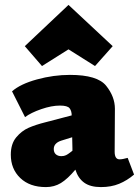

<svg xmlns="http://www.w3.org/2000/svg" viewBox="-20 -751 566 782"><path d="M526 -40Q498 -16 465.5 -2.5Q433 11 391 11Q348 11 323 -7Q298 -25 287 -60Q255 -22 228 -5.5Q201 11 167 11Q101 11 62.5 -26Q24 -63 24 -121Q24 -165 46 -191.5Q68 -218 96.5 -230.5Q125 -243 165 -253L272 -281Q272 -299 263.5 -310Q255 -321 224 -321Q190 -321 148 -306.5Q106 -292 82 -274L29 -379Q63 -409 130.5 -427.5Q198 -446 265 -446Q377 -446 412.5 -401.5Q448 -357 448 -308L447 -133Q447 -102 467 -102Q479 -102 500 -108ZM275 -137V-147L274 -192L229 -178Q199 -168 199 -144Q199 -130 207.5 -122.5Q216 -115 230 -115Q241 -115 249 -119Q257 -123 264.5 -129Q272 -135 275 -137ZM81 -563 259 -731 439 -563 367 -482 259 -550 151 -482Z"/></svg>

Font: Ysabeau Black
Style: Regular
Weight: 900
Designer: Christian Thalmann (Catharsis Fonts)
Version: Version 0.003